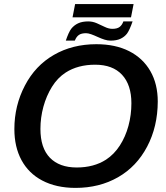

<svg xmlns="http://www.w3.org/2000/svg" viewBox="-20 -916 818 946"><path d="M454.6 -698.2Q548.8 -698.2 616.5 -663.8Q684.1 -629.4 720.7 -565.9Q757.3 -502.4 757.3 -415.5Q756.8 -292 705.1 -193.8Q653.3 -95.2 561.5 -42.7Q469.7 9.8 352.1 9.8Q256.8 9.8 187.5 -26.9Q121.1 -62 85.9 -127Q50.8 -191.9 50.8 -279.8Q50.8 -395.5 102.5 -494.1Q153.8 -592.8 245.4 -645.5Q336.9 -698.2 454.6 -698.2ZM448.7 -597.2Q363.8 -597.2 303.7 -558.6Q263.7 -532.7 236.1 -488.3Q208.5 -443.8 193.8 -390.1Q179.2 -336.4 179.2 -280.8Q179.2 -187 225.8 -138.9Q272.5 -90.8 357.9 -90.8Q442.4 -90.8 502.4 -129.4Q542 -155.3 570.1 -198.5Q598.1 -241.7 612.8 -295.7Q627.4 -349.6 627.4 -407.2Q627.4 -498 581.3 -547.6Q535.2 -597.2 448.7 -597.2ZM638.2 -896 625.5 -830.6H337.4L350.1 -896ZM524.4 -715.8Q510.7 -715.8 495.1 -720.7Q479.5 -725.6 461.4 -733.9Q443.4 -742.2 429 -747.3Q414.6 -752.4 403.8 -752.4Q381.3 -752.4 368.9 -743.9Q356.4 -735.4 348.6 -715.8H304.2Q318.4 -757.8 331.1 -774.4Q344.7 -791.5 364.7 -801Q384.8 -810.5 414.6 -810.5Q437 -810.5 457.5 -801.3Q478 -792 497.1 -783Q516.1 -773.9 533.7 -773.9Q557.1 -773.9 569.3 -783.2Q581.5 -792.5 587.9 -810.5H633.3Q618.2 -767.1 605.5 -750Q592.8 -733.9 573.5 -724.9Q554.2 -715.8 524.4 -715.8Z"/></svg>

Font: Arimo SemiBold
Style: Italic
Weight: 600
Italic angle: -12°
Version: Version 1.33